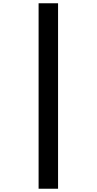

<svg xmlns="http://www.w3.org/2000/svg" viewBox="-20 -793 591 1174"><path d="M216 -773H335V361H216Z"/></svg>

Font: Noto Sans Telugu ExtraCondensed
Style: Bold
Weight: 700
Width: 2
Designer: Jelle Bosma - Monotype Design Team
Foundry: Monotype Imaging Inc.
Version: Version 2.005; ttfautohint (v1.8.4.7-5d5b)